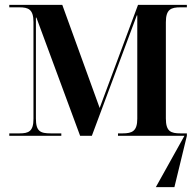

<svg xmlns="http://www.w3.org/2000/svg" viewBox="-20 -556 804 786"><path d="M18 0H231V-10H188C145 -10 127 -18 127 -71V-484H129L308 0H356L540 -493H542V-70C542 -19 521 -10 482 -10H463V0H735L618 210H694L745 0V-10H719C679 -10 659 -18 659 -71V-465C659 -518 680 -526 719 -526H745V-536H545L388 -114L235 -536H18V-526H59C96 -526 117 -518 117 -466V-69C117 -18 97 -10 60 -10H18Z"/></svg>

Font: Noto Serif Display SemiCondensed SemiBold
Style: Regular
Weight: 600
Width: 4
Designer: Monotype Design Team
Foundry: Monotype Imaging Inc.
Version: Version 2.009